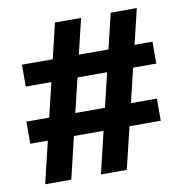

<svg xmlns="http://www.w3.org/2000/svg" viewBox="-76 -732 770 804"><g transform="rotate(-10 309.0 -330.0)"><path d="M289 0 447 -660H558L399 0ZM20 -178V-272H575V-178ZM52 0 210 -660H321L163 0ZM43 -417V-510H598V-417Z"/></g></svg>

Font: Bricolage Grotesque 16pt SemiBold
Style: Regular
Weight: 600
Version: Version 1.001;gftools[0.9.33.dev8+g029e19f]